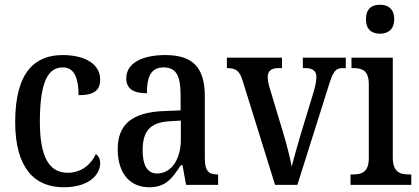

<svg xmlns="http://www.w3.org/2000/svg" viewBox="-20 -779 1765 809"><path d="M248 10C359 10 402 -46 402 -91C402 -110 395 -122 384 -130C364 -87 324 -51 265 -51C183 -51 148 -125 148 -266C148 -443 186 -495 245 -495C297 -495 311 -442 311 -378C378 -378 402 -399 402 -444C402 -508 340 -547 244 -547C131 -547 44 -480 44 -265C44 -68 128 10 248 10Z M608 10C679 10 705 -27 742 -83H749L764 0H899V-44H896C857 -44 843 -60 843 -115V-374C843 -500 787 -547 676 -547C581 -547 512 -514 512 -449C512 -406 541 -386 599 -386C599 -451 613 -495 670 -495C730 -495 741 -447 741 -373V-314L670 -311C540 -306 476 -257 476 -151C476 -41 534 10 608 10ZM642 -48C600 -48 581 -84 581 -145C581 -223 609 -263 694 -268L742 -271V-191C742 -108 702 -48 642 -48Z M1002 -440 1139 0H1233L1364 -415C1383 -477 1393 -492 1424 -492H1437V-536H1256V-492H1267C1297 -492 1313 -480 1313 -455C1313 -436 1309 -418 1301 -390L1245 -206C1230 -155 1216 -104 1209 -77C1203 -111 1188 -171 1173 -220L1117 -406C1112 -422 1108 -438 1108 -455C1108 -478 1122 -492 1152 -492H1168V-536H936V-492C973 -492 989 -482 1002 -440Z M1581 -637C1614 -637 1641 -654 1641 -698C1641 -743 1614 -759 1581 -759C1547 -759 1522 -743 1522 -698C1522 -654 1547 -637 1581 -637ZM1457 0H1713V-44H1702C1664 -44 1635 -55 1635 -116V-536H1461V-492H1470C1507 -492 1534 -481 1534 -424V-113C1534 -54 1505 -44 1467 -44H1457Z"/></svg>

Font: Noto Serif Bengali Condensed Medium
Style: Regular
Weight: 500
Width: 3
Designer: Juan Bruce, Universal Thirst, Indian Type Foundry and the Monotype Design Team.
Foundry: Monotype Imaging Inc.
Version: Version 2.003